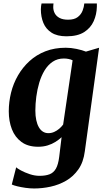

<svg xmlns="http://www.w3.org/2000/svg" viewBox="-20 -843 612 1116"><path d="M473 36.5Q465 99.5 435.8 141.2Q406.5 183 364.5 207.2Q322.5 231.5 274.2 242Q226 252.5 178.5 252.5Q154.5 252.5 128.2 248.8Q102 245 80.5 239.8Q59 234.5 48.5 229.5L74 129.5Q80.5 136 102 147.8Q123.5 159.5 152.5 169.2Q181.5 179 210 179Q244.5 179 268 170Q291.5 161 305 137.2Q318.5 113.5 324 69.5L338 -45.5Q322.5 -31 302.2 -18.2Q282 -5.5 257 2.2Q232 10 202 10Q142.5 10 104.8 -17.8Q67 -45.5 49 -92Q31 -138.5 31 -196Q31 -250.5 44.2 -304.2Q57.5 -358 84.8 -405Q112 -452 151.8 -488.2Q191.5 -524.5 244.2 -545Q297 -565.5 362.5 -565.5Q393 -565.5 425.8 -558.5Q458.5 -551.5 479.5 -543L556 -565.5ZM402 -492.5Q392 -497.5 378.8 -500.2Q365.5 -503 351.5 -503Q314 -503 286.2 -484.2Q258.5 -465.5 239.2 -433.8Q220 -402 208.2 -362.5Q196.5 -323 191 -281Q185.5 -239 185.5 -200Q185.5 -169 190.8 -144.8Q196 -120.5 205.8 -103.5Q215.5 -86.5 229.5 -77.8Q243.5 -69 261 -69Q278.5 -69 294.5 -76Q310.5 -83 324 -94.5Q337.5 -106 347 -119ZM366.5 -632Q312.5 -632 279.8 -653Q247 -674 232.2 -709.5Q217.5 -745 217.5 -789Q217.5 -799 218.8 -807.8Q220 -816.5 221.5 -823H291Q290.5 -818 290 -812.8Q289.5 -807.5 289.5 -801.5Q289.5 -782 298.5 -765.2Q307.5 -748.5 326.5 -738.5Q345.5 -728.5 376 -728.5Q412 -728.5 431.8 -743.8Q451.5 -759 460 -781Q468.5 -803 470 -823H543Q543 -818.5 543 -813.8Q543 -809 543 -804Q542 -759 524.5 -719.8Q507 -680.5 468.8 -656.2Q430.5 -632 366.5 -632Z"/></svg>

Font: Merriweather 24pt ExtraBold
Style: Italic
Weight: 800
Italic angle: -7.8°
Version: Version 2.101